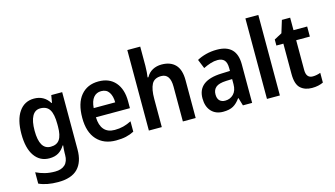

<svg xmlns="http://www.w3.org/2000/svg" viewBox="-105 -1136 3056 1751"><g transform="rotate(-15 1422.5 -260.0)"><path d="M239 -553Q334 -553 384 -473H389L401 -543H504V-2Q504 116 444 178Q384 240 257 240Q150 240 77 206V99Q118 119 161 129.5Q204 140 255 140Q316 140 349 109Q382 78 382 16V1Q382 -13 383.5 -34.5Q385 -56 387 -72H382Q358 -32 323 -11Q288 10 237 10Q148 10 97 -62.5Q46 -135 46 -270Q46 -404 97.5 -478.5Q149 -553 239 -553ZM272 -452Q222 -452 196 -405Q170 -358 170 -268Q170 -89 275 -89Q333 -89 359.5 -128Q386 -167 386 -250V-273Q386 -366 359.5 -409Q333 -452 272 -452Z M848 -552Q950 -552 1006.5 -486.5Q1063 -421 1063 -307V-242H742Q744 -166 778.5 -126Q813 -86 879 -86Q923 -86 960 -95.5Q997 -105 1037 -125V-27Q1000 -8 960 1Q920 10 866 10Q751 10 685.5 -62Q620 -134 620 -268Q620 -406 681 -479Q742 -552 848 -552ZM849 -460Q804 -460 776.5 -427Q749 -394 744 -328H947Q947 -386 923 -423Q899 -460 849 -460Z M1299 -578Q1299 -546 1296.5 -519Q1294 -492 1291 -471H1299Q1321 -512 1359 -532Q1397 -552 1444 -552Q1527 -552 1573 -504.5Q1619 -457 1619 -357V0H1498V-329Q1498 -451 1413 -451Q1348 -451 1323.5 -404Q1299 -357 1299 -266V0H1177V-760H1299Z M1966 -552Q2152 -552 2152 -364V0H2065L2043 -74H2039Q2009 -31 1973 -10.5Q1937 10 1877 10Q1807 10 1766 -34.5Q1725 -79 1725 -157Q1725 -323 1950 -331L2032 -334V-359Q2032 -413 2010.5 -436Q1989 -459 1948 -459Q1915 -459 1880.5 -448Q1846 -437 1812 -420L1777 -506Q1815 -527 1863 -539.5Q1911 -552 1966 -552ZM1975 -255Q1906 -252 1877.5 -228Q1849 -204 1849 -161Q1849 -121 1868.5 -102Q1888 -83 1921 -83Q1968 -83 2000 -115.5Q2032 -148 2032 -209V-257Z M2414 0H2292V-760H2414Z M2750 -90Q2769 -90 2788 -94Q2807 -98 2823 -104V-12Q2802 -2 2775.5 4Q2749 10 2716 10Q2649 10 2608 -27.5Q2567 -65 2567 -161V-448H2501V-505L2574 -544L2610 -661H2688V-543H2817V-448H2688V-167Q2688 -90 2750 -90Z"/></g></svg>

Font: Noto Sans Khmer SemiCondensed SemiBold
Style: Regular
Weight: 600
Width: 4
Designer: Danh Hong and the Monotype Design Team
Foundry: Monotype Imaging Inc.
Version: Version 2.004; ttfautohint (v1.8.4.7-5d5b)